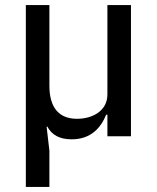

<svg xmlns="http://www.w3.org/2000/svg" viewBox="-20 -538 619 758"><path d="M175 200V57L164 -38H167C185 -5 215 12 263 12C340 12 379 -35 399 -85H404V0H497V-518H404V-165C404 -100 345 -69 284 -69C212 -69 175 -114 175 -200V-518H82V200Z"/></svg>

Font: IBM Plex Thai Looped Text
Style: Regular
Weight: 450
Designer: Mike Abbink, Paul van der Laan, Pieter van Rosmalen, Ben Mitchell, Mark Frömberg
Foundry: Bold Monday
Version: Version 1.0